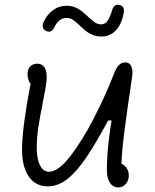

<svg xmlns="http://www.w3.org/2000/svg" viewBox="-20 -784 660 820"><path d="M436.5 -57.5Q436.5 -113.5 443.5 -176.5Q450.5 -239.5 463 -308L471.5 -269.5H442Q388 -169.5 347.2 -109.5Q306.5 -49.5 266.8 -18.8Q227 12 183.5 12Q151 12 126.5 -5.5Q102 -23 88 -58.2Q74 -93.5 74 -145.5Q74 -192.5 84.2 -268Q94.5 -343.5 108 -412.5Q113 -434.5 117.5 -456.5L131 -416Q121.5 -416 113.8 -423Q106 -430 101.8 -442.2Q97.5 -454.5 97.5 -468.5Q97.5 -488 108.8 -500Q120 -512 139 -512Q152 -512 161 -505.5Q170 -499 174.8 -486.2Q179.5 -473.5 179.5 -455.5Q179.5 -438.5 176 -416.8Q172.5 -395 163 -346.5Q150.5 -285 143.8 -240.8Q137 -196.5 137 -155.5Q137 -123 143 -99.5Q149 -76 160.8 -63.2Q172.5 -50.5 189.5 -50.5Q229 -50.5 280.5 -117.2Q332 -184 381.8 -281Q431.5 -378 467.5 -471Q476.5 -494.5 487.8 -506Q499 -517.5 514.5 -517.5Q533.5 -517.5 541 -500.2Q548.5 -483 544 -455Q543.5 -449.5 542.5 -444Q522 -308 510 -212.5Q498 -117 498 -59L480.5 -88Q494.5 -88 505.8 -81Q517 -74 523.5 -61.8Q530 -49.5 530 -34.5Q530 -20 524 -8.5Q518 3 507.8 9.8Q497.5 16.5 485 16.5Q471.5 16.5 460.5 8.5Q449.5 0.5 443 -16.2Q436.5 -33 436.5 -57.5ZM321 -674.5Q304 -691 291.8 -699.2Q279.5 -707.5 264.5 -707.5Q247.5 -707.5 234.2 -697Q221 -686.5 213.5 -670Q207.5 -657 200 -652Q192.5 -647 181.5 -650Q174 -652 169 -657Q164 -662 162.5 -669.5Q161 -677 164.5 -685.5Q173 -706.5 187.2 -723Q201.5 -739.5 221.2 -749.5Q241 -759.5 264.5 -759.5Q284 -759.5 300 -753Q316 -746.5 327.5 -737.5Q339 -728.5 355 -713.5Q373.5 -696 385.5 -688Q397.5 -680 412 -680Q429 -680 440 -696Q451 -712 459 -741Q462.5 -754 471 -760Q479.5 -766 492 -762.5Q502 -760 506.5 -751.2Q511 -742.5 508.5 -729.5Q503 -697.5 489.8 -674.8Q476.5 -652 457.5 -640Q438.5 -628 414.5 -628Q394 -628 377.2 -634.5Q360.5 -641 348.5 -650.2Q336.5 -659.5 321 -674.5Z"/></svg>

Font: Monaspace Radon Var
Style: Regular
Weight: 400
Designer: Riley Cran and the Lettermatic Team
Version: Version 1.000 (Monaspace Radon Var)